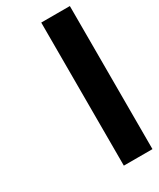

<svg xmlns="http://www.w3.org/2000/svg" viewBox="-190 -800 710 860"><g transform="rotate(-30 165.0 -370.0)"><path d="M182 0V-740H330V0Z"/></g></svg>

Font: NotoSansHansBold
Style: Bold
Weight: 700
Designer: Ryoko NISHIZUKA  (kana & ideographs); Paul D. Hunt (Latin, Greek & Cyrillic); Wenlong ZHANG  (bopomofo); Sandoll Communi
Foundry: Adobe Systems Incorporated
Version: Version 1.00;December 8, 2021;FontCreator 13.0.0.2675 64-bit